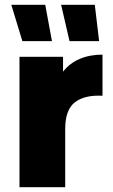

<svg xmlns="http://www.w3.org/2000/svg" viewBox="-20 -778 469 798"><path d="M61 -542H242V-480Q269 -515 311 -533Q353 -551 406 -551V-380Q332 -384 291.5 -353Q251 -322 251 -242V0H61ZM234 -758H374L392 -607H269ZM27 -758H168L196 -607H73Z"/></svg>

Font: Chess Sans ExtraBold
Style: Regular
Weight: 800
Designer: Wolf Bōese
Foundry: Wolf Bōese
Version: Version 7.223